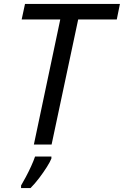

<svg xmlns="http://www.w3.org/2000/svg" viewBox="-20 -734 629 975"><path d="M152 0 286 -635H90L107 -714H589L573 -635H377L242 0ZM87 221V208Q97 191 111 165Q125 139 138 110.5Q151 82 158 61H241V71Q235 87 218 114Q201 141 179 170Q157 199 135 221Z"/></svg>

Font: Noto IKEA Latin
Style: Italic
Weight: 400
Italic angle: -12°
Designer: Monotype Design Team
Foundry: Monotype Imaging Inc.
Version: Version 1.0